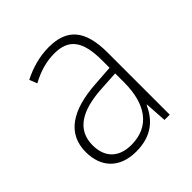

<svg xmlns="http://www.w3.org/2000/svg" viewBox="-154 -652 776 776"><g transform="rotate(-45 234.0 -264.5)"><path d="M238 -539C185 -539 134 -524 89 -501L102 -468C150 -494 193 -505 236 -505C316 -505 353 -462 353 -349V-306L267 -300C125 -291 44 -238 44 -133C44 -49 93 10 190 10C282 10 327 -37 353 -94H355L361 0H391V-355C391 -484 342 -539 238 -539ZM270 -269 353 -274V-219C352 -101 302 -23 195 -23C124 -23 83 -63 83 -133C83 -220 150 -262 270 -269Z"/></g></svg>

Font: Noto Sans Gurmukhi UI SemiCondensed ExtraLight
Style: Regular
Weight: 200
Width: 4
Designer: Jelle Bosma - Monotype Design Team
Foundry: Monotype Imaging Inc.
Version: Version 2.004